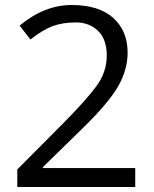

<svg xmlns="http://www.w3.org/2000/svg" viewBox="-20 -744 612 764"><path d="M518.1 0H48.8V-69.8L236.8 -258.8Q322.8 -345.7 363.8 -401.4Q404.8 -457 404.8 -522.5Q404.8 -587.9 369.9 -621.3Q335 -654.8 282.2 -654.8Q229.5 -654.8 189.7 -640.1Q149.9 -625.5 101.1 -586.9L58.1 -642.1Q156.7 -724.1 265.1 -724.1Q373.5 -724.1 430.7 -672.6Q487.8 -621.1 487.8 -534.2Q487.8 -466.3 449.7 -399.9Q411.6 -333.5 307.1 -231.9L150.9 -79.1V-75.2H518.1Z"/></svg>

Font: OpenSans
Style: Regular
Weight: 400
Foundry: Ascender Corporation
Version: Version 1.10